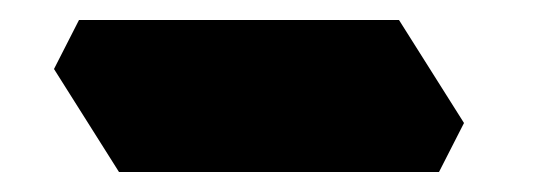

<svg xmlns="http://www.w3.org/2000/svg" viewBox="-20 -385 540 192"><path d="M99 -213 34 -316 59 -365H379L444 -262L419 -213Z"/></svg>

Font: Eczar ExtraBold
Style: Regular
Weight: 800
Designer: Vaibhav Singh
Foundry: Rosetta Type Foundry
Version: Version 2.000